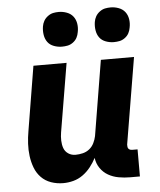

<svg xmlns="http://www.w3.org/2000/svg" viewBox="-53 -793 707 848"><g transform="rotate(-5 300.0 -369.5)"><path d="M194 8Q165 8 139.5 -1Q114 -10 96 -28.5Q78 -47 68.5 -72Q59 -97 55.5 -124Q52 -151 53.5 -179Q55 -207 60 -235L107 -520H254L203 -216Q200 -198 200.5 -180Q201 -162 206.5 -146.5Q212 -131 226 -121.5Q240 -112 258 -112Q274 -112 290.5 -116Q307 -120 320 -130.5Q333 -141 340.5 -156.5Q348 -172 351 -187L406 -520H553L489 -137Q489 -132 489.5 -127Q490 -122 493 -118.5Q496 -115 500.5 -113.5Q505 -112 510 -112H533V8H490Q464 8 439 3.5Q414 -1 393 -13Q372 -25 358 -45.5Q344 -66 341 -91Q330 -70 315 -51Q300 -32 280.5 -18Q261 -4 238.5 2Q216 8 194 8ZM470 -593Q452 -593 434.5 -599.5Q417 -606 407 -619.5Q397 -633 394 -651.5Q391 -670 394 -689Q396 -702 402.5 -713.5Q409 -725 420.5 -733.5Q432 -742 444 -744.5Q456 -747 469 -747Q487 -747 504.5 -740.5Q522 -734 532.5 -720.5Q543 -707 546 -688.5Q549 -670 545 -651Q543 -638 537 -626.5Q531 -615 519.5 -606.5Q508 -598 495.5 -595.5Q483 -593 470 -593ZM240 -593Q222 -593 204.5 -599.5Q187 -606 177 -619.5Q167 -633 164 -651.5Q161 -670 164 -689Q166 -702 172.5 -713.5Q179 -725 190.5 -733.5Q202 -742 214 -744.5Q226 -747 239 -747Q257 -747 274.5 -740.5Q292 -734 302.5 -720.5Q313 -707 316 -688.5Q319 -670 315 -651Q313 -638 307 -626.5Q301 -615 289.5 -606.5Q278 -598 265.5 -595.5Q253 -593 240 -593Z"/></g></svg>

Font: Iosevka Heavy Extended
Style: Italic
Weight: 900
Width: 7
Italic angle: -9°
Monospace: yes
Designer: Belleve Invis
Foundry: Belleve Invis
Version: Version 32.5.0; ttfautohint (v1.8.4)